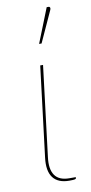

<svg xmlns="http://www.w3.org/2000/svg" viewBox="-85 -762 382 804"><g transform="rotate(-10 106.0 -360.0)"><path d="M52 0ZM106 -490H118L71 -106Q64.5 -56 82.5 -29.8Q100.5 -3.5 144.5 -3.5H171.5L171 1.5Q171 3.5 166.5 5Q162 6.5 142.5 6.5Q94.5 6.5 73.2 -22Q52 -50.5 59 -106ZM117 -579.5 175 -725.5H183.5Q187.5 -725.5 189 -721.5Q190.5 -717.5 188 -712L127.5 -579.5Z"/></g></svg>

Font: Lato Hairline
Style: Italic
Weight: 100
Italic angle: -7°
Designer: Lukasz Dziedzic
Foundry: tyPoland Lukasz Dziedzic
Version: Version 2.007; 2014-02-27